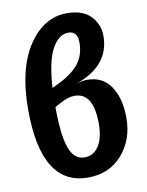

<svg xmlns="http://www.w3.org/2000/svg" viewBox="-86 -816 682 892"><g transform="rotate(-10 255.0 -369.5)"><path d="M331 -433Q404 -433 442 -376Q480 -319 480 -228Q480 -125 419 -55Q358 15 257 15Q37 15 37 -344Q37 -536 109.5 -645Q182 -754 291 -754Q367 -754 404 -714.5Q441 -675 441 -621Q441 -480 279 -424Q309 -433 331 -433ZM166 -424 194 -437Q264 -471 295 -511.5Q326 -552 326 -610Q326 -664 282 -664Q238 -664 206 -607.5Q174 -551 166 -424ZM257 -80Q300 -80 324.5 -118Q349 -156 349 -223Q349 -370 260 -370Q229 -370 190 -348L164 -334Q164 -202 186 -141Q208 -80 257 -80Z"/></g></svg>

Font: Fira Sans Condensed Medium
Style: Regular
Weight: 500
Width: 3
Designer: Carrois Corporate & Edenspiekermann AG
Foundry: Carrois Corporate GbR & Edenspiekermann AG
Version: Version 4.203;PS 004.203;hotconv 1.0.88;makeotf.lib2.5.64775